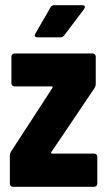

<svg xmlns="http://www.w3.org/2000/svg" viewBox="-20 -720 412 740"><path d="M18 -12V-120Q18 -128 22 -135L182 -381Q185 -387 179 -387H36Q31 -387 27.5 -390.5Q24 -394 24 -399V-502Q24 -507 27.5 -510.5Q31 -514 36 -514H337Q342 -514 345.5 -510.5Q349 -507 349 -502V-395Q349 -388 344 -380L178 -134Q176 -132 177 -130Q178 -128 181 -128H343Q348 -128 351.5 -124.5Q355 -121 355 -116V-12Q355 -7 351.5 -3.5Q348 0 343 0H30Q25 0 21.5 -3.5Q18 -7 18 -12ZM116 -590 175 -692Q179 -700 190 -700H297Q307 -700 307 -693Q307 -690 304 -685L227 -583Q221 -576 213 -576H125Q118 -576 115 -580Q112 -584 116 -590Z"/></svg>

Font: Barlow Condensed
Style: Bold
Weight: 700
Width: 3
Designer: Jeremy Tribby
Foundry: Tribby Type
Version: Version 1.500